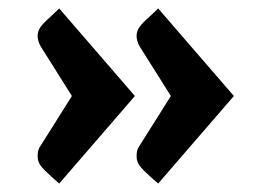

<svg xmlns="http://www.w3.org/2000/svg" viewBox="-20 -471 605 454"><path d="M103 -52Q86 -67 77.5 -77.5Q69 -88 69 -101Q69 -110 70.5 -115.5Q72 -121 77 -128L150 -244L77 -360Q69 -373 69 -386Q69 -398 76.5 -408Q84 -418 99 -431L120 -451L299 -244L120 -37ZM337 -52Q320 -67 311.5 -77.5Q303 -88 303 -101Q303 -110 304.5 -115.5Q306 -121 311 -128L384 -244L311 -360Q303 -373 303 -386Q303 -398 310.5 -408Q318 -418 333 -431L354 -451L533 -244L354 -37Z"/></svg>

Font: Enriqueta
Style: Bold
Weight: 700
Designer: Viviana Monsalve, Gustavo Ibarra
Foundry: 72Puntos
Version: Version 2.000